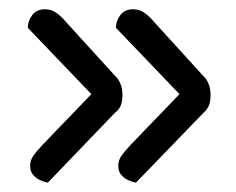

<svg xmlns="http://www.w3.org/2000/svg" viewBox="-20 -436 509 414"><path d="M230 -376Q230 -391 239.5 -403.5Q249 -416 267 -416Q281 -416 292 -408Q303 -400 312 -389L424 -266Q434 -251 434 -232Q434 -216 430 -207.5Q426 -199 419 -193L273 -42Q235 -51 235 -78Q235 -90 241.5 -99.5Q248 -109 262 -124L367 -233ZM40 -376Q40 -391 49.5 -403.5Q59 -416 77 -416Q91 -416 102 -408Q113 -400 122 -389L234 -266Q244 -251 244 -232Q244 -216 240 -207.5Q236 -199 228 -193L83 -42Q45 -51 45 -78Q45 -90 51.5 -99.5Q58 -109 72 -124L177 -233Z"/></svg>

Font: Baloo 2 Latin
Style: Regular
Weight: 400
Designer: Sarang Kulkarni and Ek Type
Foundry: Ek Type
Version: Version 1.001